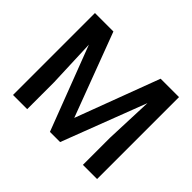

<svg xmlns="http://www.w3.org/2000/svg" viewBox="-152 -945 1178 1178"><g transform="rotate(45 437.5 -355.5)"><path d="M232.4 -710.9 437.5 -166 642.1 -710.9H801.8V0H678.7V-234.4L690.9 -547.9L481 0H392.6L183.1 -547.4L195.3 -234.4V0H72.3V-710.9Z"/></g></svg>

Font: Vazir Medium UI
Style: Medium-UI
Weight: 500
Designer: Saber Rastikerdar
Foundry: Saber Rastikerdar
Version: Version 30.0.0